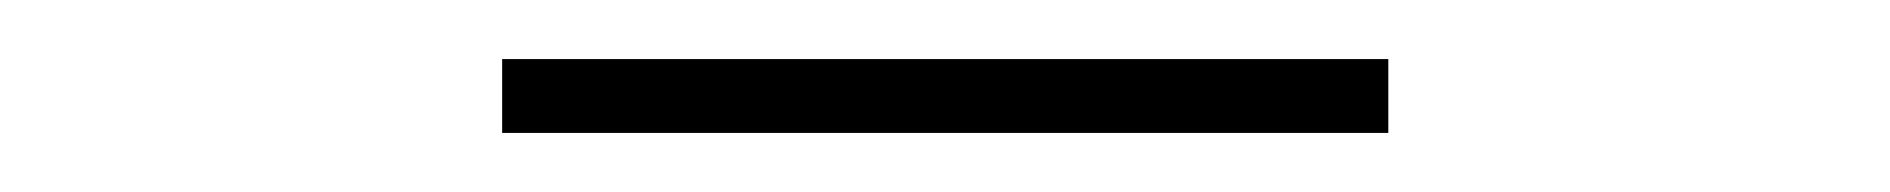

<svg xmlns="http://www.w3.org/2000/svg" viewBox="-20 -310 640 65"><path d="M150 -290H450V-265H150Z"/></svg>

Font: Noto Sans Mono UI Thin
Style: Regular
Weight: 250
Monospace: yes
Designer: Monotype Design team
Foundry: Monotype Imaging Inc.
Version: Version 1.000